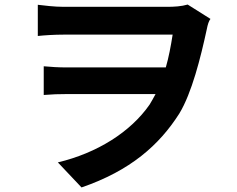

<svg xmlns="http://www.w3.org/2000/svg" viewBox="-20 -763 1040 843"><path d="M804 -743C777 -735 745 -733 713 -733H260C217 -733 173 -739 146 -742V-605C173 -608 218 -611 261 -611H738C730 -560 721 -512 708 -467H269C238 -467 203 -469 172 -472V-346C208 -349 238 -350 274 -350H663C654 -333 646 -319 637 -304C553 -183 406 -91 234 -50L338 60C553 -14 679 -126 767 -264C822 -354 861 -510 888 -635C892 -656 897 -671 904 -680Z"/></svg>

Font: Spoqa Han Sans Neo Bold
Style: Bold
Weight: 700
Designer: [Spoqa Han Sans Neo] Dong-huui Kim  Younghwa Kang  Yujin Lee  [Noto Sans] Ryoko NISHIZUKA  (kana & ideographs); Paul D. 
Foundry: Spoqa (http://www.spoqa-han-sans.com)
Version: Version 1.000